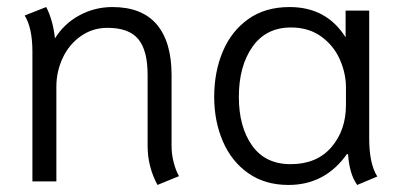

<svg xmlns="http://www.w3.org/2000/svg" viewBox="-20 -515 1141 545"><path d="M399 -101V-303Q399 -372 372.5 -404Q346 -436 285 -436Q243 -436 209.5 -412.5Q176 -389 158 -350.5Q140 -312 140 -269V0H72V-368Q72 -436 50 -471L111 -495Q119 -481 126 -457.5Q133 -434 136 -406Q162 -448 205.5 -471.5Q249 -495 299 -495Q383 -495 425 -445.5Q467 -396 467 -302V-101Q467 -77 473 -54Q479 -31 488 -15L427 10Q399 -42 399 -101Z M588 -240Q588 -311 612.5 -369Q637 -427 685 -461Q733 -495 802 -495Q907 -495 961 -409V-485H1028V-122Q1028 -50 1051 -14L994 10Q972 -20 968 -77L965 -78Q903 10 799 10Q732 10 684.5 -23.5Q637 -57 612.5 -114Q588 -171 588 -240ZM962 -217V-267Q962 -307 944.5 -346.5Q927 -386 891.5 -411.5Q856 -437 806 -437Q735 -437 696.5 -382Q658 -327 658 -240Q658 -155 695.5 -102Q733 -49 805 -49Q879 -49 920.5 -97Q962 -145 962 -217Z"/></svg>

Font: Niramit Light
Style: Regular
Weight: 300
Designer: Katatrad Aksorn Co.,Ltd.
Foundry: Cadson Demak Co.,Ltd.
Version: Version 1.000; ttfautohint (v1.6)